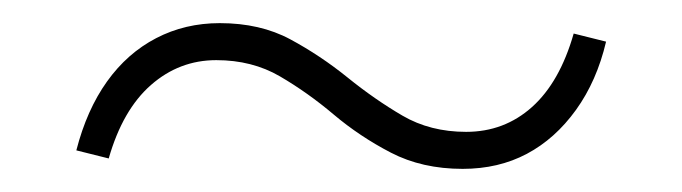

<svg xmlns="http://www.w3.org/2000/svg" viewBox="-20 -312 590 166"><path d="M380 -166Q345 -166 318 -180Q291 -194 268.5 -213Q246 -232 222 -246Q198 -260 167 -260Q135 -260 110.5 -238.5Q86 -217 74 -175L46 -182Q55 -217 72.5 -241.5Q90 -266 115 -279Q140 -292 170 -292Q205 -292 231 -278Q257 -264 280.5 -245Q304 -226 328 -212Q352 -198 383 -198Q416 -198 440 -219.5Q464 -241 476 -283L504 -276Q496 -242 478 -217Q460 -192 435.5 -179Q411 -166 380 -166Z"/></svg>

Font: Ysabeau Office ExtraLight
Style: Regular
Weight: 250
Designer: Christian Thalmann (Catharsis Fonts)
Version: Version 2.001;gftools[0.9.30]; featfreeze: tnum,lnum,ss02